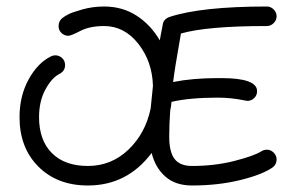

<svg xmlns="http://www.w3.org/2000/svg" viewBox="-20 -570 910 590"><path d="M800 -110Q812 -110 821 -101Q830 -92 830 -80Q830 -64 817 -55Q785 -33 717.5 -16.5Q650 0 570 0Q519 0 488 -27.5Q457 -55 446 -100Q371 0 250 0Q156 0 98 -58Q40 -116 40 -210Q40 -275 68 -326Q96 -377 137 -397Q143 -400 150 -400Q162 -400 171 -391.5Q180 -383 180 -370Q180 -352 163 -343Q139 -331 119.5 -295Q100 -259 100 -210Q100 -139 139.5 -99.5Q179 -60 250 -60Q322 -60 374.5 -110Q427 -160 443 -237Q446 -271 450 -306Q448 -381 405 -435.5Q362 -490 300 -490Q256 -490 227 -475Q198 -460 190 -460Q178 -460 169 -468.5Q160 -477 160 -489Q160 -505 171 -514Q177 -519 189 -525.5Q201 -532 233 -541Q265 -550 300 -550Q356 -550 399.5 -522Q443 -494 471 -446Q473 -457 475 -468Q477 -479 478.5 -485.5Q480 -492 480 -494Q482 -511 501 -518Q599 -550 800 -550Q812 -550 821 -541Q830 -532 830 -520Q830 -508 821 -499Q812 -490 800 -490Q616 -490 536 -467Q516 -354 512 -318Q572 -330 650 -330H660Q770 -330 770 -290Q770 -277 761 -268.5Q752 -260 740 -260Q739 -260 737 -260.5Q735 -261 734 -261Q690 -270 650 -270Q563 -270 507 -257Q506 -243 503 -230Q500 -187 500 -150Q500 -103 516.5 -81.5Q533 -60 570 -60Q640 -60 700.5 -75.5Q761 -91 783 -105Q791 -110 800 -110Z"/></svg>

Font: Pecita
Style: Book
Weight: 400
Width: 7
Version: Version 4.3